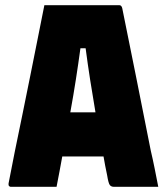

<svg xmlns="http://www.w3.org/2000/svg" viewBox="-20 -720 640 740"><path d="M198 0H21Q18 0 15 -3Q12 -6 13 -13Q23 -67 37 -135.5Q51 -204 66.5 -279Q82 -354 97 -429.5Q112 -505 126 -574.5Q140 -644 151 -700H440Q448 -700 451 -689Q477 -562 504.5 -424Q532 -286 561 -140Q569 -106 576 -71Q583 -36 590 0H419Q409 0 403.5 -6.5Q398 -13 393 -44Q389 -63 385.5 -81Q382 -99 379 -117H220Q215 -89 209.5 -60Q204 -31 198 0ZM290 -534Q282 -475 272.5 -414Q263 -353 251 -287H348Q337 -351 327.5 -412Q318 -473 310 -534Z"/></svg>

Font: Recursive Mn Lnr St Blk
Style: Regular
Weight: 900
Monospace: yes
Version: Version 1.079;hotconv 1.0.112;makeotfexe 2.5.65598; ttfautoh